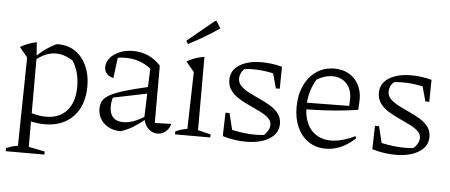

<svg xmlns="http://www.w3.org/2000/svg" viewBox="-56 -853 2769 1182"><g transform="rotate(5 1328.0 -261.5)"><path d="M14 194V175Q28 169 44.5 163.5Q61 158 86 154L95 -392L45 -453Q70 -467 95 -476.5Q120 -486 146 -491L152 -409Q179 -435 207.5 -454.5Q236 -474 267 -489Q272 -490 279 -490Q341 -490 386 -458.5Q431 -427 455.5 -372.5Q480 -318 480 -249Q480 -128 414 -60Q348 8 239 8Q198 8 153 -2V155L253 175V194ZM270 -432Q211 -432 153 -387V-53Q203 -39 241 -39Q325 -39 371.5 -92Q418 -145 418 -241Q418 -329 376 -397Q323 -432 270 -432Z M708 10Q644 9 605 -27Q566 -63 566 -119Q566 -147 578.5 -167.5Q591 -188 622 -205Q653 -222 709 -239Q765 -256 852 -276L856 -389Q791 -443 697 -443Q675 -443 651 -439L635 -312Q579 -326 579 -376Q579 -407 601 -433Q623 -459 660 -474Q697 -489 743 -489Q793 -489 836.5 -469.5Q880 -450 913 -413V-59L1015 -62Q1006 -30 983.5 -12.5Q961 5 934 5Q907 5 883 -14.5Q859 -34 849 -72Q817 -45 783.5 -24.5Q750 -4 708 10ZM634 -136Q634 -93 655.5 -70Q677 -47 719 -47Q777 -47 846 -91L851 -235L642 -192Q634 -164 634 -136Z M1043 0V-18Q1059 -26 1077 -31.5Q1095 -37 1116 -40L1125 -392L1074 -453Q1099 -468 1126 -477.5Q1153 -487 1182 -491V-38L1261 -19V0ZM1074 -561 1062 -580 1228 -717H1238L1264 -674Q1218 -642 1170.5 -614Q1123 -586 1074 -561Z M1337 -15 1341 -160H1366L1391 -58Q1468 -41 1536 -41Q1560 -41 1588 -44Q1603 -56 1613 -73.5Q1623 -91 1623 -109Q1623 -134 1603 -152Q1583 -170 1552 -185.5Q1521 -201 1485.5 -217Q1450 -233 1418.5 -252.5Q1387 -272 1367 -299Q1347 -326 1347 -364Q1347 -423 1399.5 -456Q1452 -489 1536 -489Q1565 -489 1597.5 -485Q1630 -481 1663 -472L1661 -336H1637L1612 -427Q1548 -441 1491 -441Q1477 -441 1463.5 -440.5Q1450 -440 1435 -438Q1421 -427 1413.5 -410.5Q1406 -394 1406 -377Q1406 -350 1426 -330.5Q1446 -311 1477 -295Q1508 -279 1543.5 -263Q1579 -247 1610.5 -228Q1642 -209 1661.5 -183Q1681 -157 1681 -121Q1681 -61 1625.5 -27Q1570 7 1482 7Q1450 7 1413 2Q1376 -3 1337 -15ZM1566 -32Q1567 -32 1567 -32Z M1974 7Q1914 7 1869 -23Q1824 -53 1799 -107Q1774 -161 1774 -233Q1774 -307 1800.5 -365Q1827 -423 1875 -456Q1923 -489 1986 -489Q2037 -489 2075.5 -467Q2114 -445 2135.5 -405Q2157 -365 2157 -313L2154 -249Q2103 -241 2054.5 -236Q2006 -231 1953 -228Q1900 -225 1835 -224Q1840 -138 1885 -92Q1930 -46 2002 -46Q2070 -46 2151 -86L2156 -73Q2072 7 1974 7ZM1881 -411Q1841 -344 1835 -265L2096 -268L2098 -314Q2098 -371 2065 -406Q2032 -441 1979 -441Q1929 -441 1881 -411Z M2261 -15 2265 -160H2290L2315 -58Q2392 -41 2460 -41Q2484 -41 2512 -44Q2527 -56 2537 -73.5Q2547 -91 2547 -109Q2547 -134 2527 -152Q2507 -170 2476 -185.5Q2445 -201 2409.5 -217Q2374 -233 2342.5 -252.5Q2311 -272 2291 -299Q2271 -326 2271 -364Q2271 -423 2323.5 -456Q2376 -489 2460 -489Q2489 -489 2521.5 -485Q2554 -481 2587 -472L2585 -336H2561L2536 -427Q2472 -441 2415 -441Q2401 -441 2387.5 -440.5Q2374 -440 2359 -438Q2345 -427 2337.5 -410.5Q2330 -394 2330 -377Q2330 -350 2350 -330.5Q2370 -311 2401 -295Q2432 -279 2467.5 -263Q2503 -247 2534.5 -228Q2566 -209 2585.5 -183Q2605 -157 2605 -121Q2605 -61 2549.5 -27Q2494 7 2406 7Q2374 7 2337 2Q2300 -3 2261 -15ZM2490 -32Q2491 -32 2491 -32Z"/></g></svg>

Font: Piazzolla Light
Style: Regular
Weight: 300
Designer: Juan Pablo del Peral
Foundry: Huerta Tipografica
Version: Version 1.330